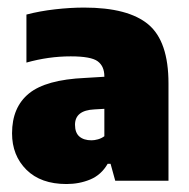

<svg xmlns="http://www.w3.org/2000/svg" viewBox="-20 -770 486 494"><path d="M151 -296.5Q85 -296.5 48 -333.2Q11 -370 11 -427Q11 -494 54.5 -529.5Q98 -565 199 -569.5L248.5 -572.5V-573.5Q248.5 -599.5 231.5 -612.2Q214.5 -625 162 -625Q105 -625 48 -609V-732.5Q82 -741.5 121.5 -746Q161 -750.5 196.5 -750.5Q310 -750.5 361.8 -707Q413.5 -663.5 413.5 -555.5V-305H276.5L264.5 -348.5H257Q240.5 -320 212.2 -308.2Q184 -296.5 151 -296.5ZM173 -449Q173 -428.5 184.2 -418.8Q195.5 -409 215.5 -409Q223 -409 232 -411.5Q241 -414 248.5 -419.5V-490L222.5 -488.5Q173 -486 173 -449Z"/></svg>

Font: Encode Sans SmCnd XBd
Style: Regular
Weight: 800
Width: 4
Designer: Multiple Designers
Foundry: Impallari Type
Version: Version 3.002; ttfautohint (v1.8.3) -l 8 -r 50 -G 200 -x 14 